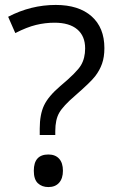

<svg xmlns="http://www.w3.org/2000/svg" viewBox="-20 -744 469 778"><path d="M141 -197V-223Q141 -280 158.5 -317Q176 -354 224 -395Q291 -451 308 -479.5Q325 -508 325 -548Q325 -598 293 -625Q261 -652 201 -652Q163 -652 126 -643Q89 -634 42 -610L13 -676Q105 -724 206 -724Q299 -724 351 -678Q403 -632 403 -549Q403 -513 393.5 -486Q384 -459 365.5 -435Q347 -411 285 -357Q236 -315 220 -287Q204 -259 204 -213V-197ZM117 -52Q117 -118 176 -118Q204 -118 219.5 -101Q235 -84 235 -52Q235 -21 219.5 -3.5Q204 14 176 14Q150 14 133.5 -1.5Q117 -17 117 -52Z"/></svg>

Font: Stephens Clock
Style: Regular
Weight: 400
Designer: Peter Wiegel (catfonts.de) with slight modifications by DT1.org
Version: Version 0.9.1